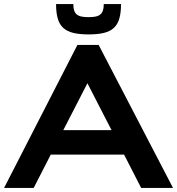

<svg xmlns="http://www.w3.org/2000/svg" viewBox="-20 -920 867 940"><path d="M0 0 359 -700H463L827 0H671L587.5 -163H228.5L145 0ZM290 -283H526L408 -512.5ZM254.5 -900H339Q339 -880.5 343.2 -868.2Q347.5 -856 356.5 -848.8Q365.5 -841.5 379.8 -838.8Q394 -836 414 -836Q433.5 -836 447.5 -838.8Q461.5 -841.5 470.5 -848.8Q479.5 -856 483.8 -868.2Q488 -880.5 488 -900H572.5Q572.5 -857.5 564.2 -829Q556 -800.5 537.2 -783.2Q518.5 -766 488.2 -758.8Q458 -751.5 414 -751.5Q370 -751.5 339.5 -758.8Q309 -766 290 -783.2Q271 -800.5 262.8 -829Q254.5 -857.5 254.5 -900Z"/></svg>

Font: Science Gothic
Style: Regular
Weight: 400
Designer: Thomas Phinney, Vassil Kateliev, Brandon Buerkle
Foundry: Font Detective LLC
Version: Version 1.018